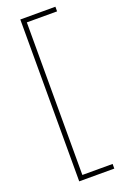

<svg xmlns="http://www.w3.org/2000/svg" viewBox="-166 -764 627 972"><g transform="rotate(-20 147.5 -278.0)"><path d="M271 158H82V-714H271V-689H108V133H271Z"/></g></svg>

Font: Noto Sans Display Thin
Style: Regular
Weight: 250
Designer: Monotype Design Team
Foundry: Monotype Imaging Inc.
Version: Version 1.900